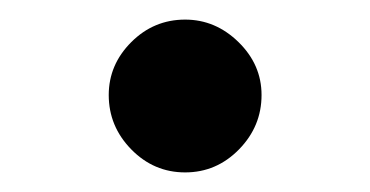

<svg xmlns="http://www.w3.org/2000/svg" viewBox="-20 -151 378 196"><path d="M91 -54Q91 -85 114 -108Q137 -131 169 -131Q200 -131 223.5 -108Q247 -85 247 -54Q247 -22 224 1.5Q201 25 169 25Q137 25 114 1.5Q91 -22 91 -54Z"/></svg>

Font: Tsukimi Rounded
Style: Bold
Weight: 700
Designer: Takashi Funayama
Foundry: Takashi Funayama
Version: Version 1.032; ttfautohint (v1.8.3)